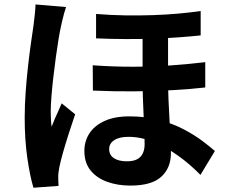

<svg xmlns="http://www.w3.org/2000/svg" viewBox="-20 -805 1040 875"><path d="M745.9 -684.6Q745.9 -647.2 745.9 -605.1Q745.9 -562.9 745.9 -522.6Q745.9 -482.3 745.9 -450.6Q745.9 -398.4 747.9 -350.9Q749.9 -303.3 752.4 -260.6Q754.9 -217.8 756.9 -179.1Q758.9 -140.5 758.9 -106.7Q758.9 -40 715.1 0.4Q671.3 40.8 573.8 40.8Q516.3 40.8 468.6 23.6Q420.9 6.5 392.7 -28.3Q364.5 -63.1 364.5 -117.1Q364.5 -161.3 387.3 -196.9Q410.2 -232.4 456.2 -253.6Q502.2 -274.7 569.5 -274.7Q644.7 -274.7 706.5 -258Q768.3 -241.3 816.9 -215.8Q865.5 -190.2 901.2 -163.5Q937 -136.7 959.3 -116.9L893.5 -7.9Q845.7 -56.9 790.8 -96.1Q735.9 -135.2 678.8 -158.3Q621.6 -181.4 565.6 -181.4Q523.3 -181.4 500.4 -166.1Q477.5 -150.9 477.5 -125.7Q477.5 -98.2 499.3 -84.1Q521 -69.9 557.8 -69.9Q588.1 -69.9 605.5 -79.5Q622.9 -89 631 -106.6Q639.1 -124.2 639.1 -147.7Q639.1 -170.8 637.9 -205.1Q636.6 -239.4 634.4 -280.6Q632.2 -321.8 631 -364.4Q629.8 -407 629.8 -446Q629.8 -487.1 629.8 -533.7Q629.8 -580.3 629.8 -620.8Q629.8 -661.4 629.8 -684.6ZM402.6 -507.5Q497.2 -500.7 587.4 -500.9Q677.7 -501.1 760.6 -507.1Q843.6 -513.1 915.4 -521.7V-406.4Q850.2 -398.9 766.7 -394.2Q683.1 -389.4 590.7 -388.7Q498.3 -388 403.4 -392.2ZM417.8 -741.4Q486.2 -735.8 551.8 -734.9Q617.4 -734 678.4 -736.1Q739.4 -738.2 793.6 -743.1Q847.8 -748 894.5 -754.8V-643.7Q849 -638.9 794.8 -634.9Q740.6 -630.9 679.5 -628.8Q618.4 -626.7 552.7 -627Q487 -627.2 417.8 -630.2ZM281 -772.9Q277.5 -763 272.4 -745Q267.2 -727.1 263.4 -709.9Q259.6 -692.6 257.6 -683.6Q252.9 -663.2 247 -627.4Q241 -591.6 234.9 -547Q228.8 -502.5 223.4 -456Q218 -409.4 214.6 -367.5Q211.2 -325.7 211.2 -295.7Q211.2 -281.4 212.1 -262.1Q213 -242.9 215.3 -227.5Q222 -245.4 229.8 -263.5Q237.6 -281.5 245.9 -299.3Q254.3 -317 261.1 -334L322.5 -284.2Q308.4 -243.2 293.9 -198.1Q279.4 -153 268 -112.9Q256.7 -72.8 250.9 -45.3Q248.9 -35.3 247 -21.5Q245.1 -7.6 245.4 0.8Q245.6 8.6 245.8 20.1Q246 31.6 247 42.1L132.4 50.5Q116.7 -1.6 104.6 -84.4Q92.5 -167.2 92.5 -268.9Q92.5 -325.3 97 -386.5Q101.4 -447.7 108 -505.4Q114.5 -563.1 121.3 -610.4Q128.2 -657.7 132.4 -686.8Q135.2 -707.1 138.1 -734.1Q141.1 -761.1 141.9 -784.7Z"/></svg>

Font: Noto Sans SC Thin
Style: Regular
Weight: 100
Designer: Ryoko NISHIZUKA 西塚涼子 (kana, bopomofo & ideographs); Paul D. Hunt (Latin, Greek & Cyrillic); Sandoll Communications 산돌커뮤니
Foundry: Adobe
Version: Version 2.004-H2;hotconv 1.0.118;makeotfexe 2.5.65603